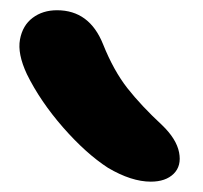

<svg xmlns="http://www.w3.org/2000/svg" viewBox="-20 -830 394 373"><path d="M272.9 -477.1Q235.4 -477.1 189.9 -503.9Q147 -531.7 102.5 -582.5Q58.1 -633.3 32.2 -686Q13.7 -725.6 18.8 -753.2Q23.9 -780.8 43.5 -795.4Q63 -810.1 90.8 -810.1Q153.8 -810.1 180.2 -744.1Q200.7 -692.9 227.5 -658.7Q254.4 -624.5 294.9 -586.9Q322.8 -560.1 327.9 -533.9Q333 -507.8 317.4 -492.4Q301.8 -477.1 272.9 -477.1Z"/></svg>

Font: Shantell Sans Irregular
Style: Regular
Weight: 600
Designer: Stephen Nixon, Anya Danilova, Shantell Martin
Foundry: Arrow Type
Version: Version 1.006;[9816181b4]